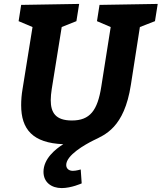

<svg xmlns="http://www.w3.org/2000/svg" viewBox="-20 -725 825 980"><path d="M295 -587 370 -617 384 -705 88 -700 75 -617 146 -587 95 -270C90 -241 88 -213 88 -188C88 -65 147 5 303 11C263 36 202 85 202 152C202 206 243 235 295 235C344 235 397 211 397 211L392 140C392 140 369 147 352 147C331 147 318 135 318 117C318 67 414 13 456 -8C515 -37 614 -72 648 -292L694 -587L771 -617L785 -705L488 -700L475 -617L545 -587L497 -283C478 -161 439 -110 347 -110C263 -110 239 -151 239 -214C239 -231 241 -250 244 -270Z"/></svg>

Font: Bitter
Style: Bold Italic
Weight: 700
Designer: Sol Matas
Foundry: Sol Matas
Version: Version 1.002